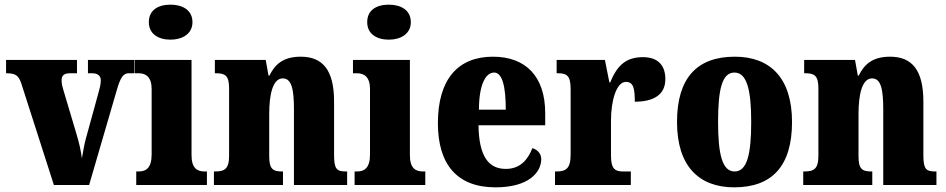

<svg xmlns="http://www.w3.org/2000/svg" viewBox="-20 -793 4055 823"><path d="M72 -433 211 0H362L481 -408C497 -464 510 -479 532 -479H555V-536H357V-479H375C402 -479 412 -465 412 -450C412 -430 408 -417 402 -395L347 -195C340 -169 336 -140 331 -114C327 -146 320 -178 308 -218L252 -406C248 -419 244 -433 244 -449C244 -468 253 -479 280 -479H310V-536H6V-479C47 -479 60 -470 72 -433Z M711 -623C762 -623 805 -648 805 -698C805 -750 762 -773 711 -773C658 -773 618 -750 618 -698C618 -648 658 -623 711 -623ZM564 0H867V-58H857C824 -58 801 -73 801 -128V-536H557V-479H574C605 -479 630 -463 630 -412V-131C630 -74 607 -58 574 -58H564Z M897 0H1193V-58H1190C1151 -58 1134 -67 1134 -122V-305C1134 -384 1148 -457 1192 -457C1231 -457 1240 -408 1240 -323V0H1468V-58H1464C1424 -58 1412 -67 1412 -128V-358C1412 -493 1363 -550 1269 -550C1191 -550 1157 -514 1135 -469H1131L1119 -536H901V-479H905C944 -479 962 -470 962 -415V-125C962 -67 941 -58 901 -58H897Z M1647 -623C1698 -623 1741 -648 1741 -698C1741 -750 1698 -773 1647 -773C1594 -773 1554 -750 1554 -698C1554 -648 1594 -623 1647 -623ZM1500 0H1803V-58H1793C1760 -58 1737 -73 1737 -128V-536H1493V-479H1510C1541 -479 1566 -463 1566 -412V-131C1566 -74 1543 -58 1510 -58H1500Z M2104 10C2246 10 2300 -54 2300 -111C2300 -135 2283 -152 2262 -158C2242 -107 2209 -69 2148 -69C2072 -69 2033 -126 2031 -256H2317V-308C2317 -467 2232 -550 2093 -550C1943 -550 1857 -453 1857 -265C1857 -91 1937 10 2104 10ZM2148 -323H2033C2033 -426 2060 -482 2098 -482C2133 -482 2148 -423 2148 -323Z M2359 0H2684V-58H2652C2619 -58 2599 -66 2599 -125V-277C2599 -358 2621 -442 2663 -442C2696 -442 2701 -412 2701 -357C2779 -357 2832 -385 2832 -454C2832 -508 2805 -548 2736 -548C2667 -548 2626 -516 2596 -440H2592L2573 -536H2366V-479H2370C2409 -479 2426 -470 2426 -411V-130C2426 -67 2403 -58 2363 -58H2359Z M3127 10C3290 10 3375 -82 3375 -270C3375 -458 3282 -550 3130 -550C2967 -550 2882 -458 2882 -270C2882 -82 2975 10 3127 10ZM3129 -58C3076 -58 3058 -131 3058 -270C3058 -410 3075 -482 3128 -482C3181 -482 3200 -410 3200 -270C3200 -131 3182 -58 3129 -58Z M3423 0H3719V-58H3716C3677 -58 3660 -67 3660 -122V-305C3660 -384 3674 -457 3718 -457C3757 -457 3766 -408 3766 -323V0H3994V-58H3990C3950 -58 3938 -67 3938 -128V-358C3938 -493 3889 -550 3795 -550C3717 -550 3683 -514 3661 -469H3657L3645 -536H3427V-479H3431C3470 -479 3488 -470 3488 -415V-125C3488 -67 3467 -58 3427 -58H3423Z"/></svg>

Font: Noto Serif Tamil Condensed Black
Style: Regular
Weight: 900
Width: 3
Designer: Indian Type Foundry, Tom Grace, and the Monotype Design Team
Foundry: Monotype Imaging Inc.
Version: Version 2.004